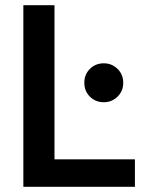

<svg xmlns="http://www.w3.org/2000/svg" viewBox="-20 -720 555 740"><path d="M70 -700H190V-106H500V0H70ZM380 -326Q348 -326 326.5 -347.5Q305 -369 305 -401Q305 -433 326.5 -454.5Q348 -476 380 -476Q411 -476 433 -454.5Q455 -433 455 -401Q455 -369 433 -347.5Q411 -326 380 -326Z"/></svg>

Font: Retni Sans
Style: Bold
Weight: 700
Designer: Vitaly Kuzmin
Foundry: ParaType Ltd.
Version: Version 1.00;March 2, 2019;FontCreator 11.5.0.2425 64-bit; t